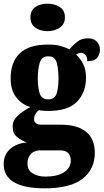

<svg xmlns="http://www.w3.org/2000/svg" viewBox="-33 -793 565 1047"><path d="M211 234Q-13 234 -13 101Q-13 52 21 20.5Q55 -11 113 -16Q85 -26 60.5 -45.5Q36 -65 36 -102Q36 -136 62.5 -161Q89 -186 132 -209Q87 -223 56 -261.5Q25 -300 25 -365Q25 -454 74.5 -502Q124 -550 231 -550Q267 -550 293 -543.5Q319 -537 345 -524Q367 -549 389.5 -566.5Q412 -584 448 -584Q479 -584 495.5 -565.5Q512 -547 512 -523Q512 -497 497 -478Q482 -459 443 -459Q443 -484 431.5 -494.5Q420 -505 411 -505Q401 -505 394 -501.5Q387 -498 382 -496Q404 -475 420 -445Q436 -415 436 -370Q436 -289 387 -238.5Q338 -188 231 -188Q222 -188 205 -189Q188 -190 180 -192Q171 -188 162 -174Q153 -160 153 -144Q153 -127 164.5 -120Q176 -113 191 -113H297Q391 -113 437.5 -73.5Q484 -34 484 40Q484 130 417 182Q350 234 211 234ZM229 -251Q266 -251 276 -283.5Q286 -316 286 -365Q286 -416 276.5 -451Q267 -486 230 -486Q194 -486 183.5 -450Q173 -414 173 -364Q173 -316 183.5 -283.5Q194 -251 229 -251ZM214 170Q279 170 316 146.5Q353 123 353 81Q353 58 339.5 42.5Q326 27 296 27H182Q169 27 154 33.5Q139 40 128 56Q117 72 117 100Q117 136 146 153Q175 170 214 170ZM226 -623Q187 -623 160 -642Q133 -661 133 -698Q133 -737 160 -755Q187 -773 226 -773Q264 -773 292.5 -755Q321 -737 321 -698Q321 -661 292.5 -642Q264 -623 226 -623Z"/></svg>

Font: Noto Serif Tamil Condensed Black
Style: Italic
Weight: 900
Width: 3
Italic angle: -12°
Designer: Indian Type Foundry, Tom Grace, and the Monotype Design Team
Foundry: Monotype Imaging Inc.
Version: Version 2.003; ttfautohint (v1.8.4.7-5d5b)